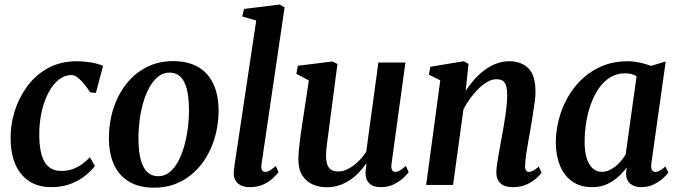

<svg xmlns="http://www.w3.org/2000/svg" viewBox="-20 -838 3077 870"><path d="M211 10Q126.5 10 77.5 -47.8Q28.5 -105.5 28 -211.5Q27.5 -272 46.2 -333.2Q65 -394.5 102.8 -446.2Q140.5 -498 197.2 -529.2Q254 -560.5 329 -560.5Q357.5 -560.5 390.8 -555.2Q424 -550 447 -539.5L414.5 -417L388.5 -419.5Q376.5 -438.5 362 -456.5Q347.5 -474.5 332.2 -486.2Q317 -498 303.5 -498Q274 -498 247.5 -477.8Q221 -457.5 200.8 -420.2Q180.5 -383 168.8 -331.8Q157 -280.5 158 -219Q159 -165.5 170.2 -131Q181.5 -96.5 203 -80Q224.5 -63.5 256 -63.5Q286 -63.5 309.2 -71.8Q332.5 -80 351.5 -94Q370.5 -108 387.5 -125.5L410 -86Q396.5 -67 369.5 -44.5Q342.5 -22 303 -6Q263.5 10 211 10Z M764.5 -561Q831 -561 876.8 -535Q922.5 -509 946.2 -459Q970 -409 970.5 -337Q970.5 -268 950.5 -205.2Q930.5 -142.5 892.5 -93.5Q854.5 -44.5 800.2 -16Q746 12.5 678 12.5Q612.5 12.5 566.8 -13.8Q521 -40 497.5 -89.8Q474 -139.5 473.5 -210Q473 -280 493 -343.5Q513 -407 551 -456Q589 -505 643 -533Q697 -561 764.5 -561ZM748.5 -509Q718.5 -509 695.8 -490.2Q673 -471.5 656 -440.2Q639 -409 628.2 -370.2Q617.5 -331.5 612.2 -290.2Q607 -249 607.5 -211Q607.5 -150 618.2 -112.2Q629 -74.5 649 -57Q669 -39.5 696.5 -39.5Q726 -39.5 748.8 -58Q771.5 -76.5 788 -107.8Q804.5 -139 815.2 -178Q826 -217 831.2 -258.2Q836.5 -299.5 836.5 -338Q836 -398.5 826 -436Q816 -473.5 796.5 -491.2Q777 -509 748.5 -509Z M1165 -94Q1162.5 -77 1167 -68Q1171.5 -59 1181 -59Q1190 -59 1200.5 -64.2Q1211 -69.5 1229.5 -86L1242 -58Q1235.5 -49 1219 -32.8Q1202.5 -16.5 1175.8 -3.2Q1149 10 1111 10Q1092.5 10 1076 3.8Q1059.5 -2.5 1049.2 -16.5Q1039 -30.5 1039 -53.5Q1039 -58.5 1039.8 -65.2Q1040.5 -72 1041.5 -79.2Q1042.5 -86.5 1043 -91.5L1141 -745L1077.5 -763.5L1086 -797.5L1248 -817.5L1269.5 -804.5Z M1460 10.5Q1427 10.5 1398.2 -1.8Q1369.5 -14 1351 -41.2Q1332.5 -68.5 1332 -114.5Q1332 -131.5 1333.8 -152.8Q1335.5 -174 1338.5 -197.5Q1341.5 -221 1344.8 -244.8Q1348 -268.5 1351.5 -289.5L1379.5 -473.5L1323 -503.5L1329.5 -540L1487 -559.5L1509 -548L1475 -288Q1472.5 -267 1469.5 -245.5Q1466.5 -224 1463.8 -203.5Q1461 -183 1459.2 -165.2Q1457.5 -147.5 1457.5 -134Q1457.5 -106.5 1463.8 -90.5Q1470 -74.5 1482.2 -67.8Q1494.5 -61 1513 -61Q1536.5 -61 1560 -74Q1583.5 -87 1604.2 -107.2Q1625 -127.5 1639.5 -150.5L1694.5 -554.5H1817L1754 -95Q1751.5 -76.5 1756.5 -67.8Q1761.5 -59 1771 -59Q1780 -59 1790.8 -65Q1801.5 -71 1819 -86L1832 -58Q1826 -49 1808.8 -32.8Q1791.5 -16.5 1765.5 -3.2Q1739.5 10 1706.5 10Q1671.5 10 1654.5 -6Q1637.5 -22 1636.5 -48.5Q1636 -51.5 1636.2 -56.8Q1636.5 -62 1637.2 -68.8Q1638 -75.5 1639 -82.5Q1640 -89.5 1640.5 -95.5L1639 -96Q1625 -76.5 1607.2 -57.5Q1589.5 -38.5 1567.2 -23.2Q1545 -8 1518.2 1.2Q1491.5 10.5 1460 10.5Z M2090 -426Q2108 -454 2129.5 -478.2Q2151 -502.5 2176.2 -521Q2201.5 -539.5 2229.5 -550Q2257.5 -560.5 2287.5 -560.5Q2341.5 -560.5 2374 -528.8Q2406.5 -497 2406.5 -420Q2406.5 -401 2402.2 -370.5Q2398 -340 2392.5 -306.8Q2387 -273.5 2382.5 -245.5Q2378 -220 2372.8 -191.5Q2367.5 -163 2363.8 -136Q2360 -109 2359.5 -89Q2359 -72 2363.8 -65.5Q2368.5 -59 2375 -59Q2384.5 -59 2395 -64.2Q2405.5 -69.5 2421.5 -83L2434 -55Q2428.5 -47 2411.5 -31.2Q2394.5 -15.5 2367.8 -2.8Q2341 10 2304.5 10Q2275.5 10 2259 0.8Q2242.5 -8.5 2235.5 -24.2Q2228.5 -40 2229 -60Q2229.5 -73 2232 -91.5Q2234.5 -110 2238.2 -131.8Q2242 -153.5 2246.2 -176.2Q2250.5 -199 2254 -219.5Q2258 -241 2262.2 -265Q2266.5 -289 2270 -314Q2273.5 -339 2276 -362.5Q2278.5 -386 2278 -406.5Q2278 -434.5 2273 -450.2Q2268 -466 2257.2 -472.5Q2246.5 -479 2228.5 -479Q2210.5 -479 2190.2 -468Q2170 -457 2150.2 -438Q2130.5 -419 2112.2 -394.5Q2094 -370 2080 -343L2033 0H1911L1975 -474L1923.5 -499.5L1930 -535.5L2081 -560.5L2103 -548.5Z M2931.5 -97.5Q2928.5 -75.5 2934.5 -67.2Q2940.5 -59 2950 -59Q2959 -59 2969.5 -64.8Q2980 -70.5 2995 -83.5L3008.5 -56Q3003 -47.5 2986 -31.5Q2969 -15.5 2943.2 -2.8Q2917.5 10 2884.5 10Q2854 10 2835.5 -6Q2817 -22 2816.5 -54L2820 -79.5Q2804 -57.5 2781.5 -37Q2759 -16.5 2729.8 -3.2Q2700.5 10 2663.5 10Q2608.5 10 2571.8 -16.5Q2535 -43 2516.8 -89Q2498.5 -135 2498.5 -192.5Q2498.5 -245.5 2512.5 -298.2Q2526.5 -351 2553.2 -398Q2580 -445 2619.5 -481.8Q2659 -518.5 2710.5 -539.5Q2762 -560.5 2825 -560.5Q2851 -560.5 2879.8 -554.2Q2908.5 -548 2930 -539.5L2996.5 -559.5ZM2864.5 -492.5Q2854 -499 2841 -502.5Q2828 -506 2813 -506Q2775 -506 2745 -487.5Q2715 -469 2693.2 -437.2Q2671.5 -405.5 2657 -365Q2642.5 -324.5 2635.8 -281Q2629 -237.5 2629 -195.5Q2629 -151 2638.8 -120.5Q2648.5 -90 2666 -74.8Q2683.5 -59.5 2706.5 -59.5Q2724.5 -59.5 2740.2 -66.5Q2756 -73.5 2769.8 -84.8Q2783.5 -96 2795 -110Q2806.5 -124 2815 -138Z"/></svg>

Font: Merriweather 36pt SemiBold
Style: Italic
Weight: 600
Italic angle: -7.8°
Version: Version 2.101